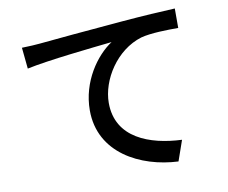

<svg xmlns="http://www.w3.org/2000/svg" viewBox="-83 -841 1165 981"><g transform="rotate(-10 500.0 -350.5)"><path d="M79 -675 90 -565C201 -589 434 -613 535 -624C454 -571 365 -449 365 -299C365 -78 570 27 766 36L803 -70C637 -77 467 -138 467 -320C467 -439 556 -581 689 -621C741 -635 828 -636 883 -636V-737C814 -734 714 -728 607 -719C423 -704 245 -687 172 -680C153 -678 118 -676 79 -675Z"/></g></svg>

Font: GenYoGothic2 TW M
Style: Regular
Weight: 500
Version: Version 2.100;PS 2.1;hotconv 16.6.51;makeotf.lib2.5.65220 DE